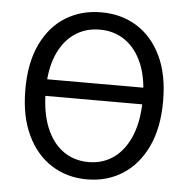

<svg xmlns="http://www.w3.org/2000/svg" viewBox="-50 -717 764 779"><g transform="rotate(5 332.0 -328.0)"><path d="M332.1 12Q250.7 12 187.4 -28.3Q124.2 -68.5 87.9 -145Q51.6 -221.4 51.6 -330.5Q51.6 -439.6 87.9 -515.1Q124.2 -590.5 187.4 -629.4Q250.7 -668.3 332.1 -668.3Q413.5 -668.3 476.8 -629.2Q540 -590.2 576.3 -514.9Q612.6 -439.6 612.6 -330.5Q612.6 -221.4 576.3 -145Q540 -68.5 476.8 -28.3Q413.5 12 332.1 12ZM332.1 -58.5Q390.8 -58.5 435.1 -90.3Q479.5 -122.2 504.7 -183.7Q529.8 -245.3 529.8 -334.3Q529.8 -418.3 504.7 -477.1Q479.5 -535.9 435.1 -566.9Q390.8 -597.8 332.1 -597.8Q273.4 -597.8 228.7 -566.9Q184.1 -535.9 159.2 -477.1Q134.4 -418.3 134.4 -334.3Q134.4 -245.3 159.2 -183.7Q184.1 -122.2 228.7 -90.3Q273.4 -58.5 332.1 -58.5ZM108.4 -310.8V-378.5H560.6V-310.8Z"/></g></svg>

Font: Source Sans 3
Style: Regular
Weight: 200
Designer: Paul D. Hunt
Foundry: Adobe
Version: Version 3.046;hotconv 1.0.118;makeotfexe 2.5.65603